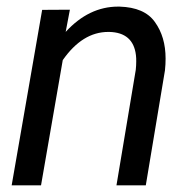

<svg xmlns="http://www.w3.org/2000/svg" viewBox="-20 -558 580 578"><path d="M106.9 -528.3 15.1 0H103.5L168.9 -377C208.5 -433.6 253.9 -461.9 306.2 -461.9C306.6 -461.9 307.6 -461.9 308.6 -461.9C356.9 -460.9 383.8 -437.5 389.2 -392.1C390.1 -385.7 390.1 -379.4 390.1 -372.6C390.1 -364.7 389.6 -356.4 388.7 -347.7L330.6 0H418.9L476.6 -346.2C478 -358.4 478.5 -370.6 478.5 -381.8C478.5 -425.3 467.8 -461.9 446.3 -491.7C425.3 -521.5 389.6 -536.6 339.8 -538.1C338.4 -538.1 336.9 -538.1 335.4 -538.1C276.9 -538.1 224.1 -512.7 177.7 -461.9L190.4 -528.8Z"/></svg>

Font: Roboto
Style: Italic
Weight: 400
Italic angle: -12°
Designer: Google
Version: Version 2.137; 2017